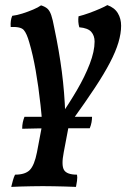

<svg xmlns="http://www.w3.org/2000/svg" viewBox="-20 -488 514 753"><path d="M151 81Q147 -2 139 -75.5Q131 -149 120 -211.5Q109 -274 95 -321Q85 -357 73 -370.5Q61 -384 22 -382Q21 -395 22.5 -406Q24 -417 28 -426Q46 -428 68 -435Q90 -442 110 -450.5Q130 -459 141 -467Q157 -462 166 -454Q175 -446 181 -428.5Q187 -411 193 -378Q212 -288 222.5 -207Q233 -126 236 -40L215 -30Q251 -82 282 -135Q313 -188 332 -237.5Q351 -287 351 -325Q351 -348 338 -363Q325 -378 291 -381Q285 -402 288 -424Q308 -429 330 -437Q352 -445 371.5 -453.5Q391 -462 401 -468Q429 -458 442 -436.5Q455 -415 455 -387Q455 -357 444.5 -321.5Q434 -286 411 -242Q388 -198 352 -143.5Q316 -89 267 -21Q244 11 225 36.5Q206 62 190 80ZM24 245Q27 233 30.5 220Q34 207 39 197Q79 197 97 178.5Q115 160 125 109L157 -60H262L230 109Q220 160 231 178.5Q242 197 282 197Q284 207 282 221.5Q280 236 278 245Q257 244 235.5 243.5Q214 243 191.5 242.5Q169 242 148 242Q127 242 104 242.5Q81 243 61 243.5Q41 244 24 245ZM67 17Q67 3 69.5 -8.5Q72 -20 76 -30H341Q341 -20 339 -8.5Q337 3 332 15Q310 15 277.5 15Q245 15 208 15Q171 15 134.5 15.5Q98 16 67 17Z"/></svg>

Font: Vollkorn Medium
Style: Italic
Weight: 500
Italic angle: -11°
Designer: Friedrich Althausen
Foundry: Friedrich Althausen
Version: Version 5.000